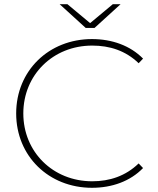

<svg xmlns="http://www.w3.org/2000/svg" viewBox="-20 -890 753 914"><path d="M430 -757 554 -870H517L409 -780L301 -870H264L388 -757ZM419 -27C232 -27 91 -167 91 -350C91 -533 232 -673 419 -673C502 -673 578 -649 640 -589L661 -611C600 -673 513 -704 418 -704C212 -704 57 -553 57 -350C57 -147 212 4 418 4C513 4 600 -27 661 -90L640 -112C578 -52 502 -27 419 -27Z"/></svg>

Font: Talent ExtraLight
Style: Regular
Weight: 200
Designer: Mike Powis
Version: Version 1.001;hotconv 1.0.109;makeotfexe 2.5.65596